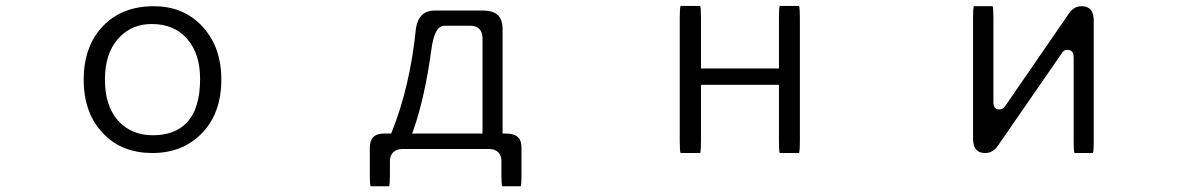

<svg xmlns="http://www.w3.org/2000/svg" viewBox="-20 -510 4040 654"><path d="M497.1 -428.2Q573.2 -428.2 617.4 -377.7Q661.6 -327.1 661.6 -241.2Q661.6 -137.7 613.8 -89.8Q573.2 -49.3 500 -49.3Q427.2 -49.3 381.8 -99.6Q337.4 -149.4 337.4 -239.3Q337.4 -326.2 381.3 -377L389.2 -385.3Q432.1 -428.2 497.1 -428.2ZM503.9 -488.8Q395 -488.8 330.1 -420.4Q265.1 -351.6 265.1 -238.8Q265.1 -121.1 335 -51.8Q397.5 11.2 499 11.2Q603 11.2 668.5 -56.9Q733.9 -125 733.9 -239.3Q733.9 -355.5 663.1 -426.3Q600.6 -488.8 503.9 -488.8Z M1623.5 -55.2H1383.8L1388.7 -68.8Q1427.2 -178.2 1449.7 -343.3Q1458.5 -406.7 1480.5 -418.9Q1485.8 -421.9 1491.7 -422.4H1492.2H1583H1583.5Q1602.1 -421.9 1612.5 -411.4Q1623 -400.9 1623.5 -382.3V-381.8ZM1753.9 124.5Q1756.3 114.7 1756.3 89.8V-4.9V-5.4Q1756.3 -6.8 1756.3 -8.3Q1756.3 -30.8 1745.1 -42Q1731.9 -55.2 1702.1 -55.2H1691.9V-411.1Q1691.9 -442.4 1676.3 -458Q1660.6 -473.6 1626 -474.1H1461.9Q1432.6 -474.1 1416.5 -458Q1401.9 -443.4 1397 -414.6Q1377 -216.3 1314.9 -61.5L1312.5 -55.2H1290Q1263.7 -55.2 1251.7 -43.2Q1239.7 -31.2 1239.7 -6.8Q1239.7 -5.9 1239.7 -4.9V89.8Q1239.7 114.7 1242.2 124.5H1305.7Q1308.1 114.7 1308.1 89.8V39.1V38.6Q1308.6 19.5 1319.3 8.8Q1330.1 -2 1349.1 -2.4H1349.6H1647.5H1647.9Q1666.5 -2 1677.2 8.8Q1688 19.5 1688 39.1V89.8Q1688 114.7 1690.4 124.5Z M2635.7 -489.7Q2633.3 -478.5 2633.3 -449.2V-276.9H2367.7V-449.2Q2367.7 -478.5 2365.2 -489.7H2297.9Q2295.4 -478.5 2295.4 -449.2V-28.3Q2295.4 0.5 2297.9 11.2H2365.2Q2367.7 0.5 2367.7 -28.3V-221.2H2633.3V-28.3Q2633.3 0.5 2635.7 11.2H2702.1Q2704.6 0.5 2704.6 -28.3V-449.2Q2704.6 -478.5 2702.1 -489.7Z M3296.9 -488.8Q3294.4 -478 3294.4 -450.2V-39.1Q3294.4 -10.7 3306.6 1Q3316.4 11.2 3336.4 11.2Q3362.8 11.2 3380.4 -15.6L3594.7 -325.7Q3598.1 -331.5 3600.1 -333.5Q3603 -336.4 3604.5 -337.4Q3609.4 -340.3 3614.7 -340.3Q3632.8 -340.3 3636.2 -324.2Q3637.2 -319.3 3637.2 -312.5V-27.3Q3637.2 0.5 3639.6 11.2H3703.1Q3705.6 0.5 3705.6 -27.3V-438.5Q3705.6 -475.6 3684.1 -484.9Q3675.8 -488.8 3663.1 -488.8Q3637.2 -488.8 3619.6 -461.9L3405.8 -151.4Q3399.9 -142.6 3395.3 -139.9Q3390.6 -137.2 3383.8 -137.2Q3367.2 -137.2 3364.7 -152.8Q3363.8 -157.2 3363.8 -164.1V-450.2Q3363.8 -478 3361.3 -488.8Z"/></svg>

Font: YuPearl-ExtraLight
Style: ExtraLight
Weight: 200
Designer: Max Yao
Foundry: Max-Everyday
Version: Version 1.011; ttfautohint (v1.8.3)